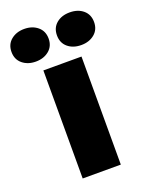

<svg xmlns="http://www.w3.org/2000/svg" viewBox="-199 -813 685 885"><g transform="rotate(-20 143.5 -370.0)"><path d="M50 0V-530H237V0ZM32 -580Q-7 -580 -33 -601.5Q-59 -623 -59 -660Q-59 -697 -33 -718.5Q-7 -740 32 -740Q71 -740 97 -718.5Q123 -697 123 -660Q123 -623 97 -601.5Q71 -580 32 -580ZM255 -580Q215 -580 189.5 -601.5Q164 -623 164 -660Q164 -697 189.5 -718.5Q215 -740 255 -740Q295 -740 320.5 -718.5Q346 -697 346 -660Q346 -623 320 -601.5Q294 -580 255 -580Z"/></g></svg>

Font: Golos Text ExtraBold
Style: Regular
Weight: 800
Designer: A.Korolkova, Vitaly Kuzmin
Foundry: ParaType Ltd
Version: Version 2.004